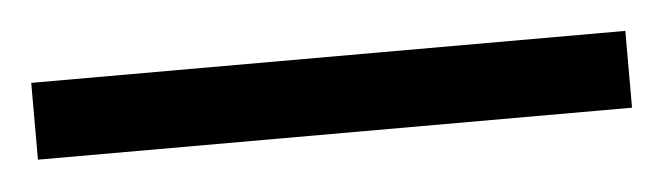

<svg xmlns="http://www.w3.org/2000/svg" viewBox="-23 104 456 132"><g transform="rotate(-5 205.0 169.5)"><path d="M0 143H410V196H0Z"/></g></svg>

Font: PT Serif
Style: Regular
Weight: 400
Designer: A.Korolkova, O.Umpeleva, V.Yefimov
Foundry: ParaType Ltd
Version: Version 1.000W OFL; ttfautohint (v1.6)